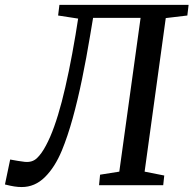

<svg xmlns="http://www.w3.org/2000/svg" viewBox="-54 -763 797 791"><path d="M329.5 -689.4 317.2 -616Q301.8 -523.2 284 -436.9Q266.2 -350.6 245.5 -275.8Q224.8 -201.1 200.9 -143Q172.3 -74 130.9 -33.2Q89.6 7.6 35.6 7.6Q20.3 7.6 5.1 5.2Q-10 2.9 -33.6 -3L-12.1 -105.8Q4.4 -102.6 19 -100.3Q33.6 -98.1 47.1 -96.3Q78.1 -92.8 97.6 -110.9Q117.2 -129.1 135.2 -163.3Q153.1 -196.4 169.2 -241.5Q185.4 -286.6 200.4 -343.8Q215.3 -401 229.5 -470Q243.7 -538.9 257.3 -620L267.9 -686.4L185.4 -699.1L190.8 -743H723L717.8 -699.1L628.9 -688.5L541.8 -55.9L622.7 -39.9L618.4 0H354L358.3 -43.3L437.5 -55.9L525.2 -689.4Z"/></svg>

Font: Merriweather Light
Style: Italic
Weight: 300
Italic angle: -7.8°
Designer: Eben Sorkin
Foundry: Eben Sorkin
Version: Version 2.101